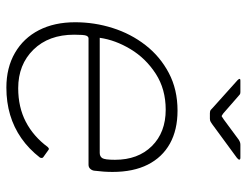

<svg xmlns="http://www.w3.org/2000/svg" viewBox="-108 -674 792 617"><g transform="rotate(90 288.5 -366.0)"><path d="M262 10Q198 10 150.5 -17.5Q103 -45 77.5 -94.5Q52 -144 52 -211Q52 -273 70.5 -331.5Q89 -390 125.5 -437Q162 -484 215 -512Q268 -540 336 -540Q398 -540 442 -515.5Q486 -491 509.5 -444.5Q533 -398 533 -331Q533 -317 532 -302.5Q531 -288 529 -272Q528 -265 523 -259.5Q518 -254 510 -254H104Q98 -254 95 -246.5Q92 -239 92 -208Q92 -126 140 -77Q188 -28 264 -28Q325 -28 372 -52.5Q419 -77 453 -123Q457 -127 459.5 -126.5Q462 -126 464 -124L485 -109Q490 -106 487 -98Q459 -62 424.5 -38Q390 -14 349.5 -2Q309 10 262 10ZM472 -290Q483 -290 488.5 -298Q494 -306 494 -339Q494 -413 450 -457.5Q406 -502 333 -502Q267 -502 217.5 -470Q168 -438 138.5 -389Q109 -340 102 -290ZM430 -737Q435 -740 438.5 -741Q442 -742 446 -742H487Q493 -742 493.5 -739Q494 -736 488 -731L379 -651Q376 -649 372 -646.5Q368 -644 362 -644H344Q337 -644 333.5 -647Q330 -650 326 -654L238 -733Q234 -737 234 -739.5Q234 -742 239 -742H276Q281 -742 283.5 -740.5Q286 -739 290 -735L345 -687Q353 -681 354.5 -682Q356 -683 365 -689Z"/></g></svg>

Font: Libre Franklin Thin Thin
Style: Italic
Weight: 250
Italic angle: -8°
Version: Version 3.000